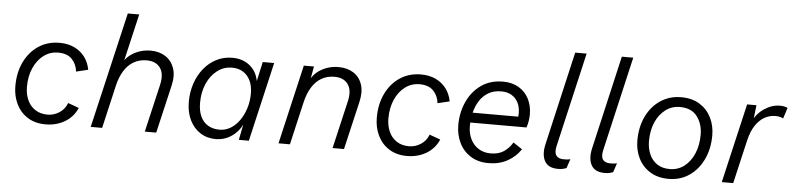

<svg xmlns="http://www.w3.org/2000/svg" viewBox="-45 -964 4988 1206"><g transform="rotate(5 2449.5 -360.5)"><path d="M264 9Q199 9 152 -20.5Q105 -50 80 -101Q55 -152 55 -214Q55 -301 87.5 -367.5Q120 -434 177 -471.5Q234 -509 309 -509Q362 -509 402.5 -489.5Q443 -470 468.5 -435.5Q494 -401 502 -356L427 -338Q422 -385 392 -416Q362 -447 305 -447Q254 -447 214 -417Q174 -387 151 -335Q128 -283 128 -216Q128 -170 144.5 -133Q161 -96 193.5 -74.5Q226 -53 272 -53Q311 -53 345.5 -75Q380 -97 395 -137L464 -112Q439 -54 385.5 -22.5Q332 9 264 9Z M549 0 719 -730H791L713 -395L699 -389Q719 -448 770.5 -479Q822 -510 883 -510Q937 -510 976 -485Q1015 -460 1031.5 -413Q1048 -366 1032 -300L962 0H890L960 -301Q976 -370 949 -408.5Q922 -447 863 -447Q817 -447 781 -426Q745 -405 720.5 -365Q696 -325 683 -268L621 0Z M1338 8Q1282 8 1239.5 -19.5Q1197 -47 1173 -96.5Q1149 -146 1149 -211Q1149 -273 1167.5 -327.5Q1186 -382 1219.5 -423Q1253 -464 1298.5 -487Q1344 -510 1398 -510Q1464 -510 1508 -474Q1552 -438 1563 -378L1590 -500H1662L1546 0H1483L1502 -97Q1478 -49 1434 -20.5Q1390 8 1338 8ZM1357 -53Q1393 -53 1425 -72Q1457 -91 1481 -125Q1505 -159 1519 -203Q1533 -247 1533 -296Q1533 -344 1516.5 -378Q1500 -412 1470.5 -430Q1441 -448 1402 -448Q1349 -448 1308 -416.5Q1267 -385 1243.5 -331.5Q1220 -278 1220 -211Q1220 -161 1236 -125.5Q1252 -90 1283 -71.5Q1314 -53 1357 -53Z M1733 0 1849 -500H1913L1892 -385L1883 -389Q1903 -448 1954.5 -479Q2006 -510 2067 -510Q2123 -510 2162 -485Q2201 -460 2216.5 -413Q2232 -366 2216 -300L2146 0H2074L2144 -301Q2160 -370 2133 -408.5Q2106 -447 2047 -447Q2001 -447 1965 -426Q1929 -405 1904.5 -365Q1880 -325 1867 -268L1805 0Z M2543 9Q2478 9 2431 -20.5Q2384 -50 2359 -101Q2334 -152 2334 -214Q2334 -301 2366.5 -367.5Q2399 -434 2456 -471.5Q2513 -509 2588 -509Q2641 -509 2681.5 -489.5Q2722 -470 2747.5 -435.5Q2773 -401 2781 -356L2706 -338Q2701 -385 2671 -416Q2641 -447 2584 -447Q2533 -447 2493 -417Q2453 -387 2430 -335Q2407 -283 2407 -216Q2407 -170 2423.5 -133Q2440 -96 2472.5 -74.5Q2505 -53 2551 -53Q2590 -53 2624.5 -75Q2659 -97 2674 -137L2743 -112Q2718 -54 2664.5 -22.5Q2611 9 2543 9Z M3057 9Q2991 9 2944 -21Q2897 -51 2872.5 -101.5Q2848 -152 2848 -213Q2848 -292 2878.5 -359.5Q2909 -427 2966.5 -468Q3024 -509 3105 -509Q3163 -509 3204.5 -484Q3246 -459 3268 -416Q3290 -373 3290 -318Q3290 -300 3287 -279Q3284 -258 3276 -235H2883L2884 -298H3246L3214 -273Q3217 -286 3218.5 -297Q3220 -308 3220 -320Q3220 -357 3206 -385.5Q3192 -414 3165 -430.5Q3138 -447 3100 -447Q3052 -447 3018 -427Q2984 -407 2962.5 -373Q2941 -339 2931 -297.5Q2921 -256 2921 -212Q2921 -166 2939 -130Q2957 -94 2989.5 -73.5Q3022 -53 3066 -53Q3116 -53 3149 -75.5Q3182 -98 3203 -134L3260 -96Q3228 -48 3176.5 -19.5Q3125 9 3057 9Z M3495 7Q3434 7 3411.5 -33.5Q3389 -74 3404 -140L3540 -730H3612L3475 -137Q3465 -94 3479 -75Q3493 -56 3527 -56Q3552 -56 3568 -60L3549 -3Q3534 3 3522.5 5Q3511 7 3495 7Z M3789 7Q3728 7 3705.5 -33.5Q3683 -74 3698 -140L3834 -730H3906L3769 -137Q3759 -94 3773 -75Q3787 -56 3821 -56Q3846 -56 3862 -60L3843 -3Q3828 3 3816.5 5Q3805 7 3789 7Z M4193 9Q4124 9 4075.5 -21.5Q4027 -52 4002 -102.5Q3977 -153 3977 -214Q3977 -300 4009 -366.5Q4041 -433 4098 -471Q4155 -509 4228 -509Q4297 -509 4345 -479Q4393 -449 4418 -398.5Q4443 -348 4443 -287Q4443 -201 4410.5 -134Q4378 -67 4322 -29Q4266 9 4193 9ZM4195 -53Q4246 -53 4285.5 -83Q4325 -113 4347.5 -165.5Q4370 -218 4370 -284Q4370 -352 4334.5 -399.5Q4299 -447 4225 -447Q4174 -447 4134.5 -417Q4095 -387 4072.5 -335.5Q4050 -284 4050 -217Q4050 -172 4066 -134.5Q4082 -97 4114.5 -75Q4147 -53 4195 -53Z M4528 0 4644 -500H4703L4689 -381L4679 -388Q4702 -444 4750.5 -477Q4799 -510 4850 -510Q4865 -510 4877.5 -507.5Q4890 -505 4899 -500L4877 -432Q4868 -437 4855.5 -440Q4843 -443 4828 -443Q4791 -443 4758.5 -424.5Q4726 -406 4701.5 -368.5Q4677 -331 4664 -275L4600 0Z"/></g></svg>

Font: Kantumruy Pro
Style: Italic
Weight: 400
Italic angle: -13°
Designer: Sovichet Tep
Foundry: Sovichet Tep
Version: Version 1.002